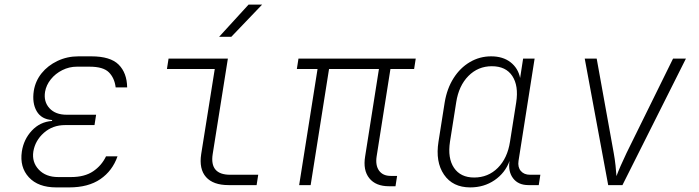

<svg xmlns="http://www.w3.org/2000/svg" viewBox="-20 -805 3040 835"><path d="M281 10H225Q146 10 105.5 -34Q65 -78 75 -146Q83 -199 118.5 -237Q154 -275 206 -279L207 -283Q160 -286 139.5 -321.5Q119 -357 127 -410Q134 -453 161 -486.5Q188 -520 230 -540Q272 -560 321 -560H377Q460 -560 496 -524Q532 -488 533 -425H483Q478 -466 453.5 -490.5Q429 -515 370 -515H314Q281 -515 251 -500Q221 -485 201 -460Q181 -435 176 -406Q169 -363 195 -334.5Q221 -306 270 -306H398L391 -261H263Q209 -261 171 -227.5Q133 -194 125 -146Q118 -100 148.5 -67.5Q179 -35 233 -35H289Q348 -35 385 -60Q422 -85 441 -125H491Q469 -62 416.5 -26Q364 10 281 10Z M974 0Q907 0 876 -35Q845 -70 855 -135L914 -505H706L713 -550H971L905 -135Q891 -45 981 -45H1103L1096 0ZM933 -645 1061 -785H1120L986 -645Z M1672 5Q1614 5 1586 -30Q1558 -65 1568 -125L1628 -505H1411L1331 0H1281L1361 -505H1271L1278 -550H1788L1781 -505H1678L1618 -125Q1612 -86 1628.5 -63Q1645 -40 1679 -40H1707L1700 5Z M2025 10Q1949 10 1911 -45.5Q1873 -101 1887 -189L1914 -360Q1924 -420 1952.5 -465Q1981 -510 2023.5 -535Q2066 -560 2116 -560Q2167 -560 2200 -534.5Q2233 -509 2242 -466L2255 -550H2305L2235 -105Q2231 -78 2245 -61.5Q2259 -45 2285 -45H2330L2323 0H2278Q2234 0 2211.5 -29.5Q2189 -59 2196 -105Q2177 -53 2131 -21.5Q2085 10 2025 10ZM2042 -33Q2103 -33 2145 -75Q2187 -117 2198 -189L2225 -360Q2236 -432 2208 -474.5Q2180 -517 2119 -517Q2059 -517 2017 -474.5Q1975 -432 1964 -360L1937 -189Q1926 -117 1954.5 -75Q1983 -33 2042 -33Z M2625 0 2523 -550H2575L2649 -140Q2654 -113 2657 -84.5Q2660 -56 2661 -39Q2667 -56 2679.5 -84.5Q2692 -113 2705 -140L2907 -550H2963L2687 0Z"/></svg>

Font: JetBrains Mono Thin
Style: Italic
Weight: 100
Italic angle: -9°
Monospace: yes
Designer: Philipp Nurullin, Konstantin Bulenkov
Foundry: JetBrains
Version: Version 2.305; ttfautohint (v1.8.4.7-5d5b)